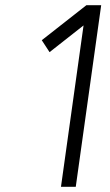

<svg xmlns="http://www.w3.org/2000/svg" viewBox="-20 -720 425 740"><path d="M313 -700 141 -565 171 -519 302 -622 215 0H272L370 -700Z"/></svg>

Font: Unageo
Style: Light-Italic
Weight: 300
Designer: Richard Sepsi
Foundry: Richard Sepsi
Version: Version 2.000